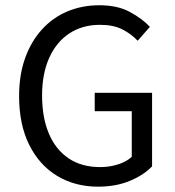

<svg xmlns="http://www.w3.org/2000/svg" viewBox="-20 -688 657 720"><path d="M348 12Q261.4 12 194.5 -28.3Q127.6 -68.6 89.6 -144.8Q51.6 -221 51.6 -327.6Q51.6 -407.1 74.1 -469.9Q96.6 -532.8 137.2 -577.4Q177.8 -622.1 232.8 -645.2Q287.8 -668.3 352.8 -668.3Q421 -668.3 467.4 -643Q513.8 -617.7 542.1 -587.4L496.3 -535.2Q471.7 -561.3 438.2 -578.1Q404.8 -594.9 355 -594.9Q288.9 -594.9 240 -562.6Q191.1 -530.3 164.5 -470.9Q137.8 -411.5 137.8 -329.8Q137.8 -247.3 163.3 -187.1Q188.7 -126.9 237.3 -94.2Q285.9 -61.4 355.9 -61.4Q391.4 -61.4 423.2 -71.7Q455 -82 474.1 -100V-270.9H335.2V-340.1H550.3V-64.2Q518.8 -31.2 466.6 -9.6Q414.5 12 348 12Z"/></svg>

Font: Source Sans 3
Style: Regular
Weight: 200
Designer: Paul D. Hunt
Foundry: Adobe
Version: Version 3.046;hotconv 1.0.118;makeotfexe 2.5.65603